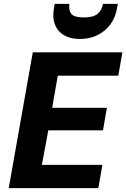

<svg xmlns="http://www.w3.org/2000/svg" viewBox="-20 -970 651 990"><path d="M25 0 149 -700H611L590 -580H278L249 -414H531L511 -298H229L196 -120H508L487 0ZM392 -769Q343 -769 310 -788.5Q277 -808 263 -844.5Q249 -881 259 -932L262 -950H338Q333 -917 348 -898.5Q363 -880 412 -880Q461 -880 483 -898.5Q505 -917 511 -950H588L584 -931Q576 -880 549 -844Q522 -808 482 -788.5Q442 -769 392 -769Z"/></svg>

Font: DM Sans 11pt Black
Style: Italic
Weight: 900
Italic angle: -10°
Version: Version 4.004;gftools[0.9.30]